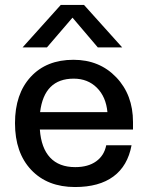

<svg xmlns="http://www.w3.org/2000/svg" viewBox="-20 -753 602 781"><path d="M227.1 -732.9H321.8L477.1 -560.1H377.9L274.9 -681.2L170.9 -560.1H71.8ZM41 -252Q41 -371.1 105 -440.4Q168.9 -509.8 278.8 -509.8Q384.8 -509.8 452.9 -438.5Q521 -367.2 521 -256.8V-226.1H142.1Q147.5 -150.9 183.8 -112.1Q220.2 -73.2 286.1 -73.2Q338.4 -73.2 371.1 -96.7Q403.8 -120.1 412.1 -162.1H515.1Q499.5 -78.1 441.4 -35.2Q383.3 7.8 285.2 7.8Q172.9 7.8 106.9 -62Q41 -131.8 41 -252ZM279.8 -433.1Q159.7 -433.1 143.1 -296.9H417Q411.1 -359.4 374 -396.2Q336.9 -433.1 279.8 -433.1Z"/></svg>

Font: Overused Grotesk Medium
Style: Regular
Weight: 500
Version: Version 0.002